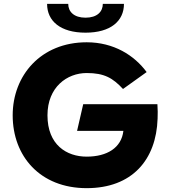

<svg xmlns="http://www.w3.org/2000/svg" viewBox="-20 -966 890 999"><path d="M431 13C667 13 793 -134 800 -349C801 -377 801 -391 799 -424H413L381 -285H622C612 -197 537 -151 431 -151C327 -151 227 -212 227 -366C227 -513 329 -586 431 -586C523 -586 567 -560 620 -503L743 -591C679 -678 572 -746 431 -746C192 -746 46 -573 46 -366C46 -154 188 13 431 13ZM225 -946C225 -856 295 -796 425 -796C555 -796 625 -856 625 -946H515C515 -905 485 -874 425 -874C365 -874 335 -905 335 -946Z"/></svg>

Font: Kreadon Extra Bold
Style: Regular
Weight: 800
Designer: kohakuno
Foundry: StudioGnu
Version: Version 1.000;Glyphs 3.1.2 (3151)